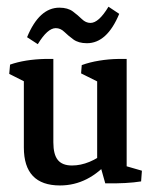

<svg xmlns="http://www.w3.org/2000/svg" viewBox="-20 -550 469 578"><path d="M160.6 8.3Q51.8 8.3 51.8 -106V-327.1L140.6 -321.8V-121.6Q140.6 -85 154.1 -68.4Q167.5 -51.8 196.8 -51.8Q248.5 -51.8 302.7 -95.2L312 -68.8Q246.6 8.3 160.6 8.3ZM51.8 -264.2V-318.4L65.9 -298.3L7.8 -327.6L10.3 -355.5Q54.7 -371.1 116.2 -372.6H140.6V-293ZM361.3 -28.8 272.5 -48.3V-326.2L361.3 -321.3ZM272.5 -264.2V-318.4L286.6 -297.9L224.1 -329.1L226.1 -354Q250 -362.8 278.6 -367.4Q307.1 -372.1 336.9 -372.6H361.3V-293.9ZM296.9 2 278.3 -64 361.3 -85.9V-29.8L348.1 -53.2L407.2 -36.1L404.8 -3.9Q363.3 2.9 296.9 2ZM93.8 -417 61.5 -438Q98.1 -526.9 158.7 -526.9Q184.1 -526.9 199.5 -515.4Q214.8 -503.9 226.6 -492.4Q238.3 -481 252.4 -481Q277.3 -481 306.6 -529.8L338.9 -508.3Q302.2 -419.9 241.7 -419.9Q216.3 -419.9 200.7 -431.4Q185.1 -442.9 173.6 -454.1Q162.1 -465.3 147.9 -465.3Q123 -465.3 93.8 -417Z"/></svg>

Font: Markazi Text Medium
Style: Regular
Weight: 500
Designer: Borna Izadpanah (Arabic designer), Fiona Ross (Arabic design director) and Florian Runge (Latin designer)
Foundry: Borna Izadpanah and Florian Runge
Version: Version 1.001